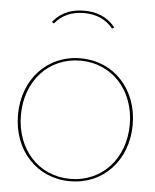

<svg xmlns="http://www.w3.org/2000/svg" viewBox="-52 -770 660 817"><g transform="rotate(5 277.5 -362.0)"><path d="M275 -715.5C325.5 -715.5 367.5 -699 399.5 -660L408 -666C388 -691 350.5 -725.5 275 -725.5C201.5 -725.5 163 -692.5 142 -666L150.5 -660C180.5 -697 222.5 -715.5 275 -715.5ZM277.5 -522.5C135.5 -522.5 32.5 -412 32.5 -260C32.5 -108 135.5 2.5 277.5 2.5C419.5 2.5 522.5 -108 522.5 -260C522.5 -412 419.5 -522.5 277.5 -522.5ZM277.5 -512.5C412.5 -512.5 510 -406.5 510 -260C510 -113.5 412.5 -7.5 277.5 -7.5C142.5 -7.5 45 -113.5 45 -260C45 -406.5 142.5 -512.5 277.5 -512.5Z"/></g></svg>

Font: Znikomit
Style: Regular
Weight: 100
Designer: gluk
Foundry: gluk
Version: Version 0.55